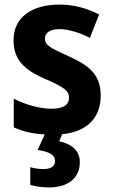

<svg xmlns="http://www.w3.org/2000/svg" viewBox="-20 -577 495 837"><path d="M328 130C328 75 286 49 238 39L251 8C362 -3 419 -65 419 -161C419 -250 370 -291 283 -330C197 -369 176 -380 176 -409C176 -435 199 -450 240 -450C279 -450 328 -434 372 -412L412 -514C356 -542 302 -557 239 -557C118 -557 39 -501 39 -402C39 -316 86 -273 172 -235C260 -197 281 -181 281 -151C281 -120 257 -103 204 -103C155 -103 91 -120 40 -147V-22C81 -3 124 6 175 9L144 77C193 84 220 97 220 125C220 148 202 160 169 160C150 160 130 157 112 152V229C132 235 160 240 194 240C278 240 328 198 328 130Z"/></svg>

Font: Noto Sans Devanagari SemiCondensed
Style: Bold
Weight: 700
Width: 4
Designer: Jelle Bosma - Monotype Design Team
Foundry: Monotype Imaging Inc.
Version: Version 2.004